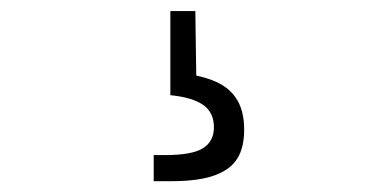

<svg xmlns="http://www.w3.org/2000/svg" viewBox="-20 -44 660 346"><path d="M420 190Q420 221.5 407.8 241.5Q395.5 261.5 366.8 272Q338 282.5 289 282.5H257V235.5H276.5Q326.5 235.5 346 223Q365.5 210.5 365.5 185.5Q365.5 158.5 346 145Q326.5 131.5 287 127.5V-24H332L334 114L318.5 89.5Q352 94.5 374.2 105.8Q396.5 117 408.2 137.5Q420 158 420 190Z"/></svg>

Font: Monaspace Neon Var
Style: Regular
Weight: 400
Designer: Riley Cran and the Lettermatic Team
Version: Version 1.000 (Monaspace Neon Var)